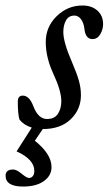

<svg xmlns="http://www.w3.org/2000/svg" viewBox="-73 -458 396 698"><path d="M82.5 11.2 53.7 53.7Q114.3 102.1 114.3 149.4Q114.3 180.7 86.4 200.4Q58.6 220.2 11.2 220.2Q-52.7 220.2 -52.7 180.7Q-52.7 158.2 -25.4 158.2Q-12.7 158.2 5.9 173.8Q24.4 189 32.7 189Q40.5 189 46.1 182.4Q51.8 175.8 51.8 163.1Q51.8 121.6 -12.7 92.3L42.5 5.9Q14.2 -2.9 -2 -22.9Q-8.3 -42.5 -8.3 -88.4Q-8.3 -110.4 9.8 -110.4Q33.7 -110.4 48.3 -71.8Q65.9 -25.4 97.7 -25.4Q125.5 -25.4 137.7 -44.4Q149.9 -63.5 149.9 -90.3Q149.9 -127.9 120.6 -190.4Q93.3 -250 93.3 -305.2Q93.3 -360.4 133.1 -399.2Q172.9 -438 226.6 -438Q260.7 -438 281.2 -419.4Q301.8 -400.9 301.8 -370.6Q301.8 -351.1 291.5 -333.5Q281.2 -315.9 263.2 -315.9Q237.8 -315.9 233.9 -353Q231.4 -375 221.4 -388.2Q211.4 -401.4 197.8 -401.4Q176.8 -401.4 167 -384Q157.2 -366.7 157.2 -341.3Q157.2 -304.2 189 -231.4Q205.6 -192.9 213.4 -166Q221.2 -139.2 221.2 -111.8Q221.2 -60.5 184.3 -24.7Q147.5 11.2 82.5 11.2Z"/></svg>

Font: Elstob 14pt
Style: Italic
Weight: 400
Italic angle: -20°
Designer: Peter S. Baker
Version: Version 1.015